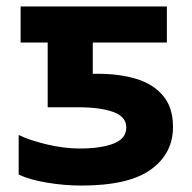

<svg xmlns="http://www.w3.org/2000/svg" viewBox="-20 -566 595 596"><path d="M233 10Q180 10 126 1Q72 -8 38 -24V-147Q73 -130 126.5 -117.5Q180 -105 227 -105Q294 -105 333 -120.5Q372 -136 372 -170Q372 -204 331.5 -218.5Q291 -233 223 -233H128V-434H44V-546H498V-434H268V-337H283Q351 -337 403.5 -321Q456 -305 486.5 -268.5Q517 -232 517 -172Q517 -89 448 -39.5Q379 10 233 10Z"/></svg>

Font: Noto Sans IKEA
Style: Bold
Weight: 600
Designer: Monotype Design Team
Foundry: Monotype Imaging Inc.
Version: Version 2.001